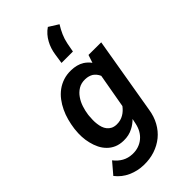

<svg xmlns="http://www.w3.org/2000/svg" viewBox="-311 -917 1209 1209"><g transform="rotate(-45 293.5 -312.5)"><path d="M51.8 -264.6 50.8 -254.4Q47.4 -225.1 48.8 -194.6Q50.3 -164.1 57.6 -135.3Q64.5 -106 77.4 -79.8Q90.3 -53.7 109.9 -34.2Q129.4 -14.2 156.5 -2.4Q183.6 9.3 218.8 9.8Q241.7 10.3 262.5 5.6Q283.2 1 302.2 -9.3Q315.9 -16.1 329.1 -25.9Q342.3 -35.6 354 -47.4L346.7 -12.7Q340.8 15.6 327.9 38.3Q314.9 61 295.9 76.7Q276.9 92.8 252.2 101.3Q227.5 109.9 198.2 108.9Q160.6 107.9 130.9 91.3Q101.1 74.7 78.6 45.4L14.6 120.6Q47.4 163.1 96.4 185.1Q145.5 207 198.2 208Q251.5 209.5 297.4 194.3Q343.3 179.2 379.4 149.9Q414.6 121.1 437.7 79.1Q460.9 37.1 468.8 -15.6L555.7 -528.3L442.9 -528.8L425.3 -476.1Q417 -487.8 406.5 -497.6Q396 -507.3 384.8 -514.6Q365.7 -526.4 343.8 -532Q321.8 -537.6 297.9 -538.1Q259.8 -539.1 227.8 -528.6Q195.8 -518.1 169.9 -499Q143.6 -479.5 123.5 -453.1Q103.5 -426.8 88.9 -396Q74.2 -365.2 65.2 -331.5Q56.2 -297.9 51.8 -264.6ZM174.3 -254.4 175.3 -264.6Q179.2 -293.9 189.2 -324.7Q199.2 -355.5 216.8 -380.4Q233.9 -405.3 259.5 -420.9Q285.2 -436.5 319.8 -435.5Q335.4 -435.1 348.4 -431.4Q361.3 -427.7 372.1 -421.4Q382.8 -414.1 391.6 -403.6Q400.4 -393.1 406.7 -378.9L366.2 -149.9Q356.4 -137.2 345.5 -127Q334.5 -116.7 321.8 -109.4Q308.1 -101.1 292 -96.9Q275.9 -92.8 257.3 -93.3Q236.3 -94.2 221.4 -102.1Q206.5 -109.9 196.8 -122.6Q187 -134.8 181.6 -150.9Q176.3 -167 174.3 -184.6Q171.9 -202.1 172.4 -220.2Q172.9 -238.3 174.3 -254.4ZM296.9 -678.2 287.1 -613.3H388.7L399.9 -673.3Q406.7 -707 419.7 -736.3Q432.6 -765.6 450.7 -794.4L386.7 -834.5Q367.2 -821.3 351.8 -803.7Q336.4 -786.1 325.7 -766.1Q314.5 -746.1 307.4 -723.9Q300.3 -701.7 296.9 -678.2Z"/></g></svg>

Font: Roboto Mono SemiBold
Style: Italic
Weight: 600
Italic angle: -10°
Monospace: yes
Designer: Google
Version: Version 3.000